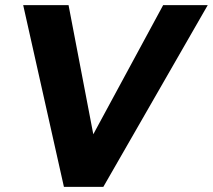

<svg xmlns="http://www.w3.org/2000/svg" viewBox="-20 -722 826 745"><path d="M70 -702 228 3H381L786 -702H613L342 -201L246 -702Z"/></svg>

Font: Geom Bold
Style: Bold Italic
Weight: 700
Italic angle: -10°
Version: Version 1.102